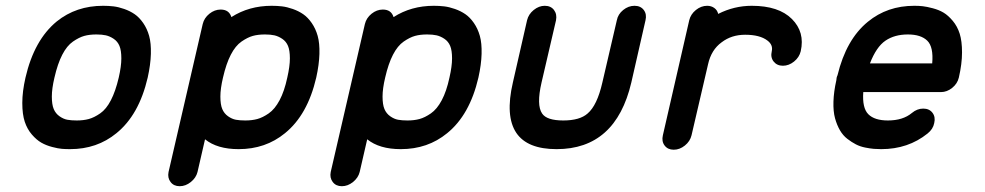

<svg xmlns="http://www.w3.org/2000/svg" viewBox="-20 -497 3400 663"><path d="M390 -229Q399 -268 399 -295.5Q399 -323 392.5 -338.5Q386 -354 372.5 -363Q359 -372 345.5 -375Q332 -378 313 -378Q289 -378 271 -373Q253 -368 232 -353.5Q211 -339 195 -308Q179 -277 168 -229Q159 -191 159 -163.5Q159 -136 165.5 -120.5Q172 -105 185.5 -95.5Q199 -86 212.5 -83.5Q226 -81 245 -81Q268 -81 286.5 -86Q305 -91 326 -105.5Q347 -120 363 -151Q379 -182 390 -229ZM222 18Q207 18 194 17Q181 16 160 10.5Q139 5 122.5 -4.5Q106 -14 90 -32.5Q74 -51 65.5 -76.5Q57 -102 57 -141.5Q57 -181 68 -229Q98 -359 176 -423Q243 -477 336 -477Q355 -477 372 -475Q389 -473 409 -466Q429 -459 445 -448Q461 -437 474.5 -417.5Q488 -398 495 -373Q502 -348 501 -311Q500 -274 490 -229Q460 -100 382 -37Q315 18 222 18Z M972 -229Q981 -268 981 -295.5Q981 -323 974.5 -338.5Q968 -354 954.5 -363Q941 -372 927.5 -375Q914 -378 895 -378Q871 -378 853 -373Q835 -368 814 -353.5Q793 -339 777 -308Q761 -277 750 -229Q741 -191 741 -163.5Q741 -136 747.5 -120.5Q754 -105 767.5 -95.5Q781 -86 794.5 -83.5Q808 -81 827 -81Q850 -81 868.5 -86Q887 -91 908 -105.5Q929 -120 945.5 -151Q962 -182 972 -229ZM918 -477Q937 -477 954 -475Q971 -473 991 -466Q1011 -459 1027 -448Q1043 -437 1056.5 -417.5Q1070 -398 1077 -373Q1084 -348 1083 -311Q1082 -274 1072 -229Q1042 -100 964 -37Q897 18 804 18Q730 18 688 -16L662 97Q657 117 639 131.5Q621 146 600.5 146Q580 146 569 131.5Q558 117 562 97L680 -414Q685 -435 703 -449.5Q721 -464 742 -464Q771 -464 779 -438Q840 -477 918 -477Z M1532 -229Q1541 -268 1541 -295.5Q1541 -323 1534.5 -338.5Q1528 -354 1514.5 -363Q1501 -372 1487.5 -375Q1474 -378 1455 -378Q1431 -378 1413 -373Q1395 -368 1374 -353.5Q1353 -339 1337 -308Q1321 -277 1310 -229Q1301 -191 1301 -163.5Q1301 -136 1307.5 -120.5Q1314 -105 1327.5 -95.5Q1341 -86 1354.5 -83.5Q1368 -81 1387 -81Q1410 -81 1428.5 -86Q1447 -91 1468 -105.5Q1489 -120 1505.5 -151Q1522 -182 1532 -229ZM1478 -477Q1497 -477 1514 -475Q1531 -473 1551 -466Q1571 -459 1587 -448Q1603 -437 1616.5 -417.5Q1630 -398 1637 -373Q1644 -348 1643 -311Q1642 -274 1632 -229Q1602 -100 1524 -37Q1457 18 1364 18Q1290 18 1248 -16L1222 97Q1217 117 1199 131.5Q1181 146 1160.5 146Q1140 146 1129 131.5Q1118 117 1122 97L1240 -414Q1245 -435 1263 -449.5Q1281 -464 1302 -464Q1331 -464 1339 -438Q1400 -477 1478 -477Z M1800 -427Q1805 -448 1823 -462.5Q1841 -477 1861 -477Q1882 -477 1893 -462.5Q1904 -448 1900 -427L1850 -212Q1832 -134 1852 -105Q1868 -81 1925 -81Q1982 -81 2009 -105Q2042 -133 2060 -212L2110 -427Q2114 -448 2132 -462.5Q2150 -477 2171 -477Q2192 -477 2203 -462.5Q2214 -448 2209 -427L2160 -212Q2106 18 1902 18Q1801 18 1763 -38Q1724 -96 1751 -212Z M2360 -427Q2365 -448 2383 -462.5Q2401 -477 2422 -477Q2436 -477 2446.5 -469.5Q2457 -462 2460 -449Q2515 -477 2576 -477Q2669 -477 2714.5 -431.5Q2760 -386 2745 -320Q2745 -320 2745 -320Q2740 -299 2722 -284.5Q2704 -270 2683.5 -270Q2663 -270 2651.5 -284.5Q2640 -299 2645 -320Q2645 -320 2645 -320Q2650 -342 2630 -357Q2604 -377 2553 -377Q2506 -377 2472 -351Q2436 -325 2425 -275L2368 -30Q2363 -9 2345 5.5Q2327 20 2306.5 20Q2286 20 2275 5.5Q2264 -9 2269 -30Z M3199 -278Q3204 -335 3182 -356.5Q3160 -378 3115 -378Q3069 -378 3037.5 -356.5Q3006 -335 2984 -278ZM2961 -179Q2957 -124 2978.5 -102.5Q3000 -81 3046 -81Q3098 -81 3129 -107Q3147 -122 3168 -122Q3189 -122 3200 -107.5Q3211 -93 3206 -72Q3202 -51 3183 -36Q3116 18 3023 18Q3010 18 2997.5 17Q2985 16 2967.5 12.5Q2950 9 2935.5 1.5Q2921 -6 2906 -17.5Q2891 -29 2880.5 -47Q2870 -65 2863.5 -88.5Q2857 -112 2858 -146Q2859 -180 2868 -220Q2868 -224 2869 -228.5Q2870 -233 2872 -237Q2902 -361 2977 -422Q3044 -477 3137 -477Q3137 -477 3138 -477Q3153 -477 3166.5 -475.5Q3180 -474 3201 -468.5Q3222 -463 3238 -453.5Q3254 -444 3270 -425Q3286 -406 3294 -380.5Q3302 -355 3302 -316Q3302 -277 3291 -229Q3286 -208 3268 -193.5Q3250 -179 3229 -179Z"/></svg>

Font: Brass Mono
Style: Bold Italic
Weight: 700
Italic angle: -13°
Monospace: yes
Version: Version 1.000; ttfautohint (v1.8.3) -l 8 -r 50 -G 200 -x 14 